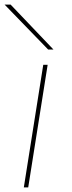

<svg xmlns="http://www.w3.org/2000/svg" viewBox="-23 -810 310 830"><path d="M99 0H80L164 -530H183ZM185 -596 -3 -790H23L208 -596Z"/></svg>

Font: Georama Extra Expanded Thin
Style: Italic
Weight: 100
Width: 8
Italic angle: -9°
Designer: Jean-Baptiste Levee
Foundry: Production Type
Version: Version 1.000